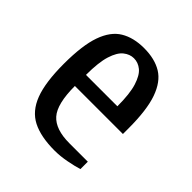

<svg xmlns="http://www.w3.org/2000/svg" viewBox="-148 -618 735 735"><g transform="rotate(45 220.0 -250.0)"><path d="M255 10Q180 10 134 -13.5Q88 -37 66.5 -93.5Q45 -150 45 -250Q45 -350 65 -406.5Q85 -463 124 -486.5Q163 -510 220 -510Q278 -510 316.5 -486.5Q355 -463 375 -406.5Q395 -350 395 -250V-220H135Q135 -123 167.5 -86.5Q200 -50 275 -50H375V-10Q353 -3 319 3.5Q285 10 255 10ZM135 -280H305Q305 -348 293 -386Q281 -424 262 -439.5Q243 -455 220 -455Q198 -455 178.5 -439.5Q159 -424 147 -386Q135 -348 135 -280Z"/></g></svg>

Font: Cuprum
Style: Regular
Weight: 400
Designer: Jovanny Lemonad
Foundry: Jovanny Lemonad
Version: Version 3.000